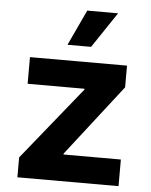

<svg xmlns="http://www.w3.org/2000/svg" viewBox="-54 -822 681 867"><g transform="rotate(5 286.0 -388.5)"><path d="M230.8 -615.8H337.7L446 -777.3H306.1ZM57.5 0H516V-120.7H256V-124.6L506.7 -447.1V-545.5H66.8V-424.7H324.6V-420.8L57.5 -90.2Z"/></g></svg>

Font: TID UI
Style: Bold
Weight: 700
Designer: The TID Project Authors
Foundry: Bakken & Bæck
Version: Version 1.001;hotconv 1.0.109;makeotfexe 2.5.65596